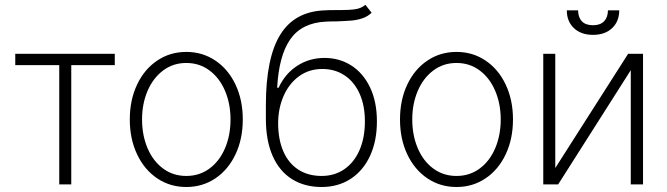

<svg xmlns="http://www.w3.org/2000/svg" viewBox="-20 -749 2708 780"><path d="M42 -530.3H446.3V-484.4H269.5V0H220.7V-484.4H42Z M507.3 -263.7Q507.3 -342.8 536.9 -405.3Q566.4 -467.8 618.7 -502.9Q670.9 -538.1 736.8 -538.1Q802.7 -538.1 855 -502.9Q907.2 -467.8 936.8 -405.3Q966.3 -342.8 966.3 -263.7Q966.3 -184.6 936.8 -122.1Q907.2 -59.6 855 -24.4Q802.7 10.7 736.8 10.7Q670.9 10.7 618.7 -24.4Q566.4 -59.6 536.9 -122.1Q507.3 -184.6 507.3 -263.7ZM916.5 -263.7Q916.5 -327.1 894.3 -379.6Q872.1 -432.1 831.3 -462.6Q790.5 -493.2 736.8 -493.2Q683.1 -493.2 642.3 -462.4Q601.6 -431.6 579.3 -379.4Q557.1 -327.1 557.1 -263.7Q557.1 -199.7 579.3 -147.2Q601.6 -94.7 642.3 -64.5Q683.1 -34.2 736.8 -34.2Q790.5 -34.2 831.3 -64.5Q872.1 -94.7 894.3 -147.2Q916.5 -199.7 916.5 -263.7Z M1346.2 -662.1Q1317.9 -662.1 1303.2 -661.1Q1206.1 -656.2 1159.4 -589.6Q1112.8 -522.9 1106 -392.6H1111.8Q1138.2 -449.7 1187.5 -481.7Q1236.8 -513.7 1298.3 -513.7Q1358.9 -513.7 1407.2 -482.9Q1455.6 -452.1 1483.4 -393.8Q1511.2 -335.4 1511.2 -255.9Q1511.2 -175.8 1483.2 -115.5Q1455.1 -55.2 1404.3 -22.2Q1353.5 10.7 1286.6 10.7Q1217.3 10.7 1166.3 -21.2Q1115.2 -53.2 1087.6 -115.5Q1060.1 -177.7 1060.1 -266.6V-321.3Q1060.1 -513.2 1118.4 -607.9Q1176.8 -702.6 1299.3 -707Q1313 -708 1338.4 -708H1360.8Q1400.9 -708 1424.3 -711.7Q1447.8 -715.3 1464.4 -729.5L1489.7 -697.3Q1474.1 -682.1 1452.6 -674.8Q1431.2 -667.5 1408.4 -665.5Q1385.7 -663.6 1346.2 -662.1ZM1462.4 -255.9Q1462.4 -321.3 1440.4 -369.4Q1418.5 -417.5 1379.4 -443.1Q1340.3 -468.8 1289.6 -468.8Q1235.4 -468.8 1194.8 -439.2Q1154.3 -409.7 1132.3 -359.6Q1110.4 -309.6 1109.9 -250Q1109.9 -182.6 1131.1 -134Q1152.3 -85.4 1192.1 -59.8Q1231.9 -34.2 1286.6 -34.2Q1339.4 -34.2 1379.2 -61.8Q1418.9 -89.4 1440.7 -139.4Q1462.4 -189.5 1462.4 -255.9Z M1605 -263.7Q1605 -342.8 1634.5 -405.3Q1664.1 -467.8 1716.3 -502.9Q1768.6 -538.1 1834.5 -538.1Q1900.4 -538.1 1952.6 -502.9Q2004.9 -467.8 2034.4 -405.3Q2064 -342.8 2064 -263.7Q2064 -184.6 2034.4 -122.1Q2004.9 -59.6 1952.6 -24.4Q1900.4 10.7 1834.5 10.7Q1768.6 10.7 1716.3 -24.4Q1664.1 -59.6 1634.5 -122.1Q1605 -184.6 1605 -263.7ZM2014.2 -263.7Q2014.2 -327.1 1991.9 -379.6Q1969.7 -432.1 1929 -462.6Q1888.2 -493.2 1834.5 -493.2Q1780.8 -493.2 1740 -462.4Q1699.2 -431.6 1677 -379.4Q1654.8 -327.1 1654.8 -263.7Q1654.8 -199.7 1677 -147.2Q1699.2 -94.7 1740 -64.5Q1780.8 -34.2 1834.5 -34.2Q1888.2 -34.2 1929 -64.5Q1969.7 -94.7 1991.9 -147.2Q2014.2 -199.7 2014.2 -263.7Z M2531.7 -530.3H2592.3V0H2542.5V-463.9L2247.6 0H2187V-530.3H2235.8V-66.4ZM2389.2 -607.4Q2340.3 -607.4 2311.5 -634.8Q2282.7 -662.1 2282.7 -707H2328.6Q2328.6 -678.7 2343.8 -662.6Q2358.9 -646.5 2389.2 -646.5Q2418.9 -646.5 2434.3 -662.8Q2449.7 -679.2 2449.7 -707H2495.6Q2495.6 -662.1 2466.8 -634.8Q2438 -607.4 2389.2 -607.4Z"/></svg>

Font: Pretendard Std ExtraLight
Style: Regular
Weight: 200
Designer: Base glyphs from Inter by Rasmus Andersson; Hangeul glyphs from Noto Sans CJK(Source Han Sans) by Jang Soo-young and Kan
Foundry: Kil Hyung-jin
Version: Version 1.309